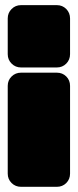

<svg xmlns="http://www.w3.org/2000/svg" viewBox="-20 -720 300 740"><path d="M61 -700.2H199.2Q220.7 -700.2 235.4 -685.3Q250 -670.4 250 -648.9V-511.2Q250 -489.7 235.4 -474.9Q220.7 -460 199.2 -460H61Q39.6 -460 24.7 -474.9Q9.8 -489.7 9.8 -511.2V-648.9Q9.8 -670.4 24.7 -685.3Q39.6 -700.2 61 -700.2ZM61 -439.9H199.2Q220.7 -439.9 235.4 -425.3Q250 -410.6 250 -389.2V-50.8Q250 -29.3 235.4 -14.6Q220.7 0 199.2 0H61Q39.6 0 24.7 -14.6Q9.8 -29.3 9.8 -50.8V-389.2Q9.8 -410.6 24.7 -425.3Q39.6 -439.9 61 -439.9Z"/></svg>

Font: Nastup Soft
Style: Regular
Weight: 400
Designer: Maksym Kobuzan
Foundry: Zakznak
Version: Version 1.020;hotconv 1.0.109;makeotfexe 2.5.65596